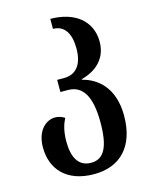

<svg xmlns="http://www.w3.org/2000/svg" viewBox="-119 -617 735 946"><g transform="rotate(-15 248.5 -144.5)"><path d="M243 253C377 253 459 168 459 12C459 -130 381 -193 304 -212V-215C381 -235 437 -286 437 -371C437 -477 355 -542 231 -542V-491C288 -491 318 -446 318 -368C318 -282 279 -243 222 -243H186V-181H224C299 -181 338 -119 338 14C338 138 309 195 243 195C175 195 151 138 151 63C151 10 162 -25 176 -52C162 -61 145 -67 128 -67C80 -67 32 -24 32 61C32 171 102 253 243 253Z"/></g></svg>

Font: Noto Serif Georgian Condensed SemiBold
Style: Regular
Weight: 600
Width: 3
Designer: Monotype Design Team, Akaki Razmadze
Foundry: Google LLC
Version: Version 2.003